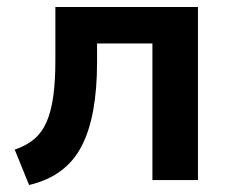

<svg xmlns="http://www.w3.org/2000/svg" viewBox="-20 -514 662 548"><path d="M63 14 22 -87Q55 -98 77.5 -117Q100 -136 113 -166Q126 -196 132 -239Q138 -282 138 -340V-494H545V0H415V-390H257V-336Q257 -259 246 -199Q235 -139 212.5 -96Q190 -53 152.5 -25.5Q115 2 63 14Z"/></svg>

Font: Nunito Sans 10pt
Style: Bold
Weight: 700
Designer: Vernon Adams
Foundry: Vernon Adams
Version: Version 3.101;gftools[0.9.27]